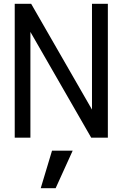

<svg xmlns="http://www.w3.org/2000/svg" viewBox="-20 -720 640 1004"><path d="M57 0V-700H143L461 -147V-700H544V0H457L139 -553V0ZM193 264 252 68H360L271 264Z"/></svg>

Font: DM Mono
Style: Regular
Weight: 400
Designer: Colophon Foundry
Foundry: Colophon Foundry
Version: Version 1.000; ttfautohint (v1.8.2.53-6de2)